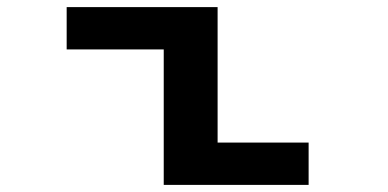

<svg xmlns="http://www.w3.org/2000/svg" viewBox="-20 -520 1090 540"><path d="M592 -119H848V0H440.5V-381H167.5V-500H592Z"/></svg>

Font: League Mono Extended SemiBold
Style: Regular
Weight: 600
Width: 9
Designer: Tyler Finck
Foundry: The League of Moveable Type / Tyler Finck
Version: Version 2.210